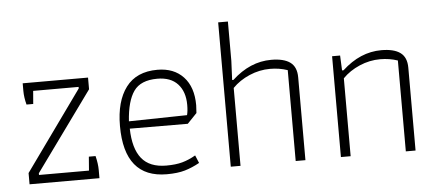

<svg xmlns="http://www.w3.org/2000/svg" viewBox="-47 -771 2017 884"><g transform="rotate(-5 961.0 -329.0)"><path d="M57 -52 321 -420V-427H111L106 -367H75Q66 -401 66 -431V-466H368V-412L104 -47V-39H335L340 -103H371Q380 -67 380 -38V0H57Z M495 -231Q495 -345 543.5 -409.5Q592 -474 689 -474Q765 -474 809 -427Q853 -380 853 -296Q853 -286 851 -260L807 -214L539 -215Q541 -123 578 -77Q615 -31 692 -31Q736 -31 766.5 -39.5Q797 -48 828 -66L843 -30Q809 -11 775 -1Q741 9 691 9Q495 9 495 -231ZM807 -254Q812 -272 812 -301Q812 -362 779.5 -397.5Q747 -433 685 -433Q608 -433 576 -387.5Q544 -342 538 -249Z M987 -667H1032V-485L1028 -397H1034Q1117 -474 1215 -474Q1273 -474 1302.5 -452.5Q1332 -431 1332 -383V0H1287V-420Q1249 -433 1206 -433Q1157 -433 1110.5 -413Q1064 -393 1032 -360V0H987Z M1496 -466H1533L1536 -397H1543Q1626 -474 1724 -474Q1782 -474 1811.5 -452.5Q1841 -431 1841 -383V0H1796V-420Q1758 -433 1715 -433Q1666 -433 1619.5 -413Q1573 -393 1541 -360V0H1496Z"/></g></svg>

Font: Athiti Light
Style: Regular
Weight: 300
Designer: CadsonDemak Team
Foundry: CadsonDemak
Version: Version 1.032